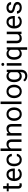

<svg xmlns="http://www.w3.org/2000/svg" viewBox="2920 -3710 998 6878"><g transform="rotate(-90 3419.0 -271.0)"><path d="M290 -528.3V-459H4.4V-528.3ZM101.1 -656.7H191.4V-130.9Q191.4 -104 199.7 -90.3Q208 -76.7 221.2 -72.3Q234.4 -67.9 249.5 -67.9Q260.7 -67.9 273.2 -70.1Q285.6 -72.3 292 -73.7L292.5 0Q281.7 3.4 264.4 6.6Q247.1 9.8 222.7 9.8Q189.5 9.8 161.6 -3.4Q133.8 -16.6 117.4 -47.6Q101.1 -78.6 101.1 -131.3Z M615.2 9.8Q541.5 9.8 487.1 -22.9Q432.6 -55.7 402.6 -113.5Q372.6 -171.4 372.6 -245.6V-266.1Q372.6 -352.5 405.5 -413.3Q438.5 -474.1 491.5 -506.1Q544.4 -538.1 603.5 -538.1Q679.2 -538.1 727.3 -504.2Q775.4 -470.2 798.1 -411.9Q820.8 -353.5 820.8 -279.3V-238.8H426.3V-312.5H730.5V-319.3Q728.5 -354.5 716.1 -387.7Q703.6 -420.9 676.8 -442.4Q649.9 -463.9 603.5 -463.9Q562.5 -463.9 530.8 -440.9Q499 -418 481.2 -373.8Q463.4 -329.6 463.4 -266.1V-245.6Q463.4 -195.8 481.9 -154.5Q500.5 -113.3 535.6 -88.6Q570.8 -64 620.1 -64Q668 -64 701.2 -83.5Q734.4 -103 759.3 -135.7L814 -92.3Q788.6 -53.2 741.2 -21.7Q693.8 9.8 615.2 9.8Z M1137.7 -64.5Q1169.9 -64.5 1197.3 -77.6Q1224.6 -90.8 1242.2 -114Q1259.8 -137.2 1262.2 -167H1348.1Q1345.7 -120.1 1316.7 -79.8Q1287.6 -39.6 1240.7 -14.9Q1193.8 9.8 1137.7 9.8Q1058.1 9.8 1006.1 -26.6Q954.1 -63 928.5 -123Q902.8 -183.1 902.8 -253.9V-274.4Q902.8 -345.2 928.5 -405.3Q954.1 -465.3 1006.3 -501.7Q1058.6 -538.1 1137.7 -538.1Q1199.7 -538.1 1246.1 -512.9Q1292.5 -487.8 1319.1 -444.6Q1345.7 -401.4 1348.1 -346.7H1262.2Q1259.8 -379.4 1243.9 -405.8Q1228 -432.1 1200.9 -448Q1173.8 -463.9 1137.7 -463.9Q1082 -463.9 1050.5 -435.5Q1019 -407.2 1006.1 -363.8Q993.2 -320.3 993.2 -274.4V-253.9Q993.2 -207.5 1005.9 -164.1Q1018.6 -120.6 1050 -92.5Q1081.5 -64.5 1137.7 -64.5Z M1540 -750V0H1449.7V-750ZM1518.6 -284.2 1481 -285.6Q1481.9 -358.4 1508.8 -415.3Q1535.6 -472.2 1583.7 -505.1Q1631.8 -538.1 1695.8 -538.1Q1748 -538.1 1785.9 -519Q1823.7 -500 1844.5 -457.8Q1865.2 -415.5 1865.2 -346.2V0H1774.4V-347.2Q1774.4 -388.7 1762.2 -413.8Q1750 -439 1726.6 -450.4Q1703.1 -461.9 1668.9 -461.9Q1635.3 -461.9 1607.7 -447.8Q1580.1 -433.6 1560.3 -408.7Q1540.5 -383.8 1529.5 -351.8Q1518.6 -319.8 1518.6 -284.2Z M2090.8 -415.5V0H2000.5V-528.3H2085.9ZM2069.3 -284.2 2031.7 -285.6Q2032.7 -358.4 2059.6 -415.3Q2086.4 -472.2 2134.5 -505.1Q2182.6 -538.1 2246.6 -538.1Q2298.8 -538.1 2336.7 -519Q2374.5 -500 2395.3 -457.8Q2416 -415.5 2416 -346.2V0H2325.2V-347.2Q2325.2 -388.7 2313 -413.8Q2300.8 -439 2277.3 -450.4Q2253.9 -461.9 2219.7 -461.9Q2186 -461.9 2158.4 -447.8Q2130.9 -433.6 2111.1 -408.7Q2091.3 -383.8 2080.3 -351.8Q2069.3 -319.8 2069.3 -284.2Z M2528.8 -258.3V-269.5Q2528.8 -346.2 2558.1 -406.7Q2587.4 -467.3 2641.1 -502.7Q2694.8 -538.1 2768.6 -538.1Q2843.3 -538.1 2897.2 -502.7Q2951.2 -467.3 2980.5 -406.7Q3009.8 -346.2 3009.8 -269.5V-258.3Q3009.8 -182.1 2980.5 -121.3Q2951.2 -60.5 2897.5 -25.4Q2843.8 9.8 2769.5 9.8Q2695.3 9.8 2641.4 -25.4Q2587.4 -60.5 2558.1 -121.3Q2528.8 -182.1 2528.8 -258.3ZM2619.1 -269.5V-258.3Q2619.1 -206.1 2635.7 -161.9Q2652.3 -117.7 2685.8 -91.1Q2719.2 -64.5 2769.5 -64.5Q2819.3 -64.5 2852.5 -91.1Q2885.7 -117.7 2902.3 -161.9Q2918.9 -206.1 2918.9 -258.3V-269.5Q2918.9 -321.3 2902.1 -365.5Q2885.3 -409.7 2852.1 -436.8Q2818.8 -463.9 2768.6 -463.9Q2718.8 -463.9 2685.5 -436.8Q2652.3 -409.7 2635.7 -365.5Q2619.1 -321.3 2619.1 -269.5Z M3221.2 -750V0H3130.4V-750Z M3342.3 -258.3V-269.5Q3342.3 -346.2 3371.6 -406.7Q3400.9 -467.3 3454.6 -502.7Q3508.3 -538.1 3582 -538.1Q3656.7 -538.1 3710.7 -502.7Q3764.6 -467.3 3793.9 -406.7Q3823.2 -346.2 3823.2 -269.5V-258.3Q3823.2 -182.1 3793.9 -121.3Q3764.6 -60.5 3710.9 -25.4Q3657.2 9.8 3583 9.8Q3508.8 9.8 3454.8 -25.4Q3400.9 -60.5 3371.6 -121.3Q3342.3 -182.1 3342.3 -258.3ZM3432.6 -269.5V-258.3Q3432.6 -206.1 3449.2 -161.9Q3465.8 -117.7 3499.3 -91.1Q3532.7 -64.5 3583 -64.5Q3632.8 -64.5 3666 -91.1Q3699.2 -117.7 3715.8 -161.9Q3732.4 -206.1 3732.4 -258.3V-269.5Q3732.4 -321.3 3715.6 -365.5Q3698.7 -409.7 3665.5 -436.8Q3632.3 -463.9 3582 -463.9Q3532.2 -463.9 3499 -436.8Q3465.8 -409.7 3449.2 -365.5Q3432.6 -321.3 3432.6 -269.5Z M4278.8 -528.3H4360.8V-11.2Q4360.8 58.6 4332.5 107.9Q4304.2 157.2 4253.7 182.9Q4203.1 208.5 4137.2 208.5Q4109.9 208.5 4073 200Q4036.1 191.4 4000.7 171.1Q3965.3 150.9 3941.4 116.7L3988.8 63Q4022 103 4058.3 118.7Q4094.7 134.3 4130.4 134.3Q4194.3 134.3 4232.4 98.4Q4270.5 62.5 4270.5 -6.8V-412.1ZM3915 -258.3V-268.6Q3915 -349.1 3940.4 -409.9Q3965.8 -470.7 4012.5 -504.4Q4059.1 -538.1 4123.5 -538.1Q4173.3 -538.1 4210.7 -520.8Q4248 -503.4 4274.2 -470.5Q4300.3 -437.5 4315.4 -391.1Q4330.6 -344.7 4336.4 -286.1V-241.2Q4329.1 -164.1 4304.2 -107.7Q4279.3 -51.3 4234.4 -20.8Q4189.5 9.8 4122.6 9.8Q4059.1 9.8 4012.5 -25.1Q3965.8 -60.1 3940.4 -120.6Q3915 -181.2 3915 -258.3ZM4005.4 -268.6V-258.3Q4005.4 -206.1 4019.8 -162.4Q4034.2 -118.7 4064.9 -92.8Q4095.7 -66.9 4144.5 -66.9Q4189.5 -66.9 4218.8 -85.9Q4248 -105 4265.4 -136.2Q4282.7 -167.5 4292.5 -204.1V-321.8Q4287.1 -348.6 4276.1 -373.8Q4265.1 -398.9 4247.8 -418.7Q4230.5 -438.5 4205.1 -450.2Q4179.7 -461.9 4145.5 -461.9Q4096.2 -461.9 4065.2 -435.5Q4034.2 -409.2 4019.8 -365.2Q4005.4 -321.3 4005.4 -268.6Z M4596.2 -528.3V0H4505.4V-528.3ZM4498.5 -668.5Q4498.5 -690.4 4512 -705.6Q4525.4 -720.7 4551.8 -720.7Q4577.6 -720.7 4591.6 -705.6Q4605.5 -690.4 4605.5 -668.5Q4605.5 -647.5 4591.6 -632.6Q4577.6 -617.7 4551.8 -617.7Q4525.4 -617.7 4512 -632.6Q4498.5 -647.5 4498.5 -668.5Z M5073.7 203.1V-426.8L5081.5 -528.3H5164.6V203.1ZM4718.8 -258.3V-268.6Q4718.8 -349.1 4743.9 -409.9Q4769 -470.7 4816.2 -504.4Q4863.3 -538.1 4929.2 -538.1Q4995.6 -538.1 5040.8 -507.6Q5085.9 -477.1 5111.8 -420.7Q5137.7 -364.3 5145 -286.1V-241.2Q5138.2 -164.1 5112.5 -107.7Q5086.9 -51.3 5041.3 -20.8Q4995.6 9.8 4928.2 9.8Q4863.3 9.8 4816.2 -25.1Q4769 -60.1 4743.9 -120.6Q4718.8 -181.2 4718.8 -258.3ZM4809.6 -268.6V-258.3Q4809.6 -206.1 4824.5 -161.9Q4839.4 -117.7 4870.6 -91.1Q4901.9 -64.5 4950.7 -64.5Q4995.6 -64.5 5025.6 -84Q5055.7 -103.5 5073.7 -135.5Q5091.8 -167.5 5101.6 -204.1V-321.8Q5096.2 -348.6 5084.7 -374Q5073.2 -399.4 5055.2 -419.7Q5037.1 -439.9 5011.5 -451.9Q4985.8 -463.9 4951.7 -463.9Q4902.3 -463.9 4870.8 -437Q4839.4 -410.2 4824.5 -365.7Q4809.6 -321.3 4809.6 -268.6Z M5632.8 -122.1V-528.3H5723.6V0H5637.2ZM5649.9 -233.4 5687.5 -234.4Q5687.5 -164.1 5667.5 -108.9Q5647.5 -53.7 5602.1 -22Q5556.6 9.8 5481 9.8Q5403.3 9.8 5355.5 -36.1Q5307.6 -82 5307.6 -187.5V-528.3H5397.9V-186.5Q5397.9 -139.2 5411.9 -113Q5425.8 -86.9 5448.2 -76.9Q5470.7 -66.9 5495.1 -66.9Q5552.7 -66.9 5586.4 -89.1Q5620.1 -111.3 5635 -149.2Q5649.9 -187 5649.9 -233.4Z M6080.1 9.8Q6006.3 9.8 5951.9 -22.9Q5897.5 -55.7 5867.4 -113.5Q5837.4 -171.4 5837.4 -245.6V-266.1Q5837.4 -352.5 5870.4 -413.3Q5903.3 -474.1 5956.3 -506.1Q6009.3 -538.1 6068.4 -538.1Q6144 -538.1 6192.1 -504.2Q6240.2 -470.2 6262.9 -411.9Q6285.6 -353.5 6285.6 -279.3V-238.8H5891.1V-312.5H6195.3V-319.3Q6193.4 -354.5 6180.9 -387.7Q6168.5 -420.9 6141.6 -442.4Q6114.7 -463.9 6068.4 -463.9Q6027.3 -463.9 5995.6 -440.9Q5963.9 -418 5946 -373.8Q5928.2 -329.6 5928.2 -266.1V-245.6Q5928.2 -195.8 5946.8 -154.5Q5965.3 -113.3 6000.5 -88.6Q6035.6 -64 6085 -64Q6132.8 -64 6166 -83.5Q6199.2 -103 6224.1 -135.7L6278.8 -92.3Q6253.4 -53.2 6206.1 -21.7Q6158.7 9.8 6080.1 9.8Z M6698.7 -140.1Q6698.7 -159.7 6690.2 -176.5Q6681.6 -193.4 6655.5 -207.3Q6629.4 -221.2 6577.1 -231.4Q6518.6 -243.7 6475.8 -262.7Q6433.1 -281.7 6409.9 -311Q6386.7 -340.3 6386.7 -383.8Q6386.7 -425.8 6410.9 -460.7Q6435.1 -495.6 6479.2 -516.8Q6523.4 -538.1 6582.5 -538.1Q6646 -538.1 6690.9 -515.6Q6735.8 -493.2 6759.8 -455.8Q6783.7 -418.5 6783.7 -373H6693.4Q6693.4 -405.8 6664.8 -434.8Q6636.2 -463.9 6582.5 -463.9Q6544.9 -463.9 6521.7 -452.4Q6498.5 -440.9 6488 -423.3Q6477.5 -405.8 6477.5 -386.2Q6477.5 -366.7 6487.3 -352.5Q6497.1 -338.4 6523.2 -327.1Q6549.3 -315.9 6599.1 -304.7Q6664.1 -290 6706.1 -269.5Q6748 -249 6768.6 -219.2Q6789.1 -189.5 6789.1 -147Q6789.1 -100.6 6763.7 -65.2Q6738.3 -29.8 6692.4 -10Q6646.5 9.8 6585 9.8Q6515.1 9.8 6466.8 -15.1Q6418.5 -40 6393.6 -79.6Q6368.7 -119.1 6368.7 -163.1H6459.5Q6461.4 -126 6481 -104.2Q6500.5 -82.5 6528.8 -73.5Q6557.1 -64.5 6585 -64.5Q6622.1 -64.5 6647.2 -74.2Q6672.4 -84 6685.5 -101.1Q6698.7 -118.2 6698.7 -140.1Z"/></g></svg>

Font: Vazirmatn
Style: Regular
Weight: 400
Designer: Saber Rastikerdar
Foundry: Saber Rastikerdar
Version: Version 33.003;September 2, 2022;FontCreator 14.0.0.2862 64-